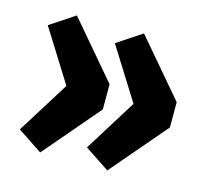

<svg xmlns="http://www.w3.org/2000/svg" viewBox="-84 -652 793 735"><g transform="rotate(15 312.5 -284.5)"><path d="M134 -556 323 -334V-234L134 -13L36 -78L165 -285L36 -491ZM400 -556 589 -334V-234L400 -13L302 -78L431 -285L302 -491Z"/></g></svg>

Font: Fira Sans
Style: Bold
Weight: 700
Designer: bBox Type GmbH & Carrois Corporate GbR & Edenspiekermann AG
Foundry: bBox Type GmbH & Carrois Corporate GbR & Edenspiekermann AG
Version: Version 4.301;PS 004.301;hotconv 1.0.88;makeotf.lib2.5.64775